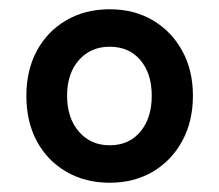

<svg xmlns="http://www.w3.org/2000/svg" viewBox="-20 -734 473 415"><path d="M217 -339Q164 -339 123 -363Q82 -387 59.5 -429Q37 -471 37 -527Q37 -582 59.5 -624Q82 -666 123 -690Q164 -714 217 -714Q270 -714 310.5 -690Q351 -666 374 -624Q397 -582 397 -527Q397 -472 374 -429.5Q351 -387 310.5 -363Q270 -339 217 -339ZM217 -420Q259 -420 283.5 -449.5Q308 -479 308 -527Q308 -575 283.5 -604Q259 -633 217 -633Q176 -633 150.5 -604Q125 -575 125 -527Q125 -479 150.5 -449.5Q176 -420 217 -420Z"/></svg>

Font: Fustat
Style: Bold
Weight: 700
Designer: Mohamed Gaber, Khaled Hosny, Laura Garcia Mut
Foundry: Kief Type Foundry, Alif Type Foundry, Hard Type Foundry
Version: Version 1.007